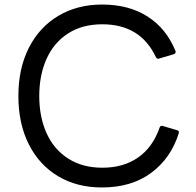

<svg xmlns="http://www.w3.org/2000/svg" viewBox="-20 -786 863 846"><path d="M61 -363Q61 -485 107.5 -576Q154 -667 237.5 -716.5Q321 -766 430 -766Q548 -766 630.5 -713Q713 -660 753 -562L754 -557Q754 -550 745 -547L681 -528L677 -527Q671 -527 667 -534Q599 -679 431 -679Q343 -679 280.5 -639Q218 -599 185.5 -527.5Q153 -456 153 -363Q153 -270 185.5 -198.5Q218 -127 281 -87Q344 -47 431 -47Q524 -47 588.5 -92Q653 -137 683 -223Q686 -234 697 -231L761 -212Q770 -209 768 -200Q734 -90 647 -25Q560 40 429 40Q319 40 236 -9.5Q153 -59 107 -150Q61 -241 61 -363Z"/></svg>

Font: LINE Seed JP_TTF Regular
Style: Regular
Weight: 400
Designer: LINE & Fontrix & Fontworks
Version: Version 1.002